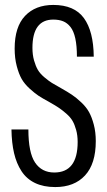

<svg xmlns="http://www.w3.org/2000/svg" viewBox="-20 -757 436 786"><path d="M206.1 8.8Q158.2 8.8 123.5 -7.8Q88.9 -24.4 68.1 -56.2Q47.4 -87.9 37.6 -129.9Q27.8 -171.9 26.9 -227.1H96.2Q96.2 -132.3 123.5 -91.6Q150.9 -50.8 202.1 -50.8Q297.9 -50.8 297.9 -175.8Q297.9 -203.1 291.7 -225.1Q285.6 -247.1 276.9 -262.2Q268.1 -277.3 251 -292.2Q233.9 -307.1 219 -316.9Q204.1 -326.7 179.2 -340.8Q153.8 -354.5 138.2 -364.7Q122.6 -375 101.6 -394Q80.6 -413.1 68.8 -433.6Q57.1 -454.1 48.6 -486.3Q40 -518.6 40 -558.1Q40 -647 82.5 -691.9Q125 -736.8 198.2 -736.8Q284.2 -736.8 323.5 -682.9Q362.8 -628.9 363.8 -524.9H294.9Q294.9 -569.3 288.3 -599.6Q281.7 -629.9 268.6 -646.5Q255.4 -663.1 238.5 -669.9Q221.7 -676.8 198.2 -676.8Q112.8 -676.8 112.8 -561Q112.8 -532.7 119.4 -509.5Q126 -486.3 135 -470.9Q144 -455.6 161.6 -440.7Q179.2 -425.8 192.6 -417.5Q206.1 -409.2 230 -396Q256.8 -380.9 274.4 -369.1Q292 -357.4 312.5 -338.1Q333 -318.8 344.5 -298.1Q356 -277.3 364 -246.8Q372.1 -216.3 372.1 -179.2Q372.1 -86.4 328.1 -38.8Q284.2 8.8 206.1 8.8Z"/></svg>

Font: Lumene Sans Condensed
Style: Regular
Weight: 400
Width: 3
Designer: Deni Anggara
Version: Version 1.003;Glyphs 3.1.2 (3151)